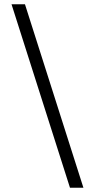

<svg xmlns="http://www.w3.org/2000/svg" viewBox="-20 -760 445 900"><path d="M34 -740H97L371 120H308Z"/></svg>

Font: Encode Sans Wide
Style: Light
Weight: 300
Designer: Pablo Impallari, Andres Torresi
Foundry: Pablo Impallari, Andres Torresi
Version: Version 1.000; ttfautohint (v1.00) -l 8 -r 50 -G 200 -x 14 -